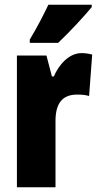

<svg xmlns="http://www.w3.org/2000/svg" viewBox="-20 -786 415 806"><path d="M365 -756V-766H183C162 -722 137 -673 105 -620V-606H224C274 -653 337 -722 365 -756ZM322 -563C267 -563 225 -510 206 -465H198L175 -553H51V0H213V-278C213 -350 240 -389 304 -389C325 -389 341 -387 354 -383L367 -557C347 -562 335 -563 322 -563Z"/></svg>

Font: Noto Sans Gujarati ExtraCondensed Black
Style: Regular
Weight: 900
Width: 2
Designer: Jelle Bosma - Monotype Design Team, Universal Thirst
Foundry: Monotype Imaging Inc.
Version: Version 2.106